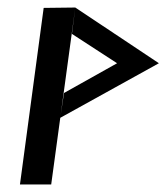

<svg xmlns="http://www.w3.org/2000/svg" viewBox="-20 -490 442 510"><path d="M180 -470 171 -400 291 -322 150 -243 140 -177 402 -322ZM180 -470 96 -469 33 0H116Z"/></svg>

Font: Hussar Tani
Style: Kurs
Weight: 700
Foundry: Cannot Into Space Fonts
Version: Version 0.92